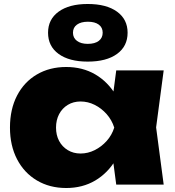

<svg xmlns="http://www.w3.org/2000/svg" viewBox="-20 -926 879 963"><path d="M563 0 536 -204 564 -286 536 -367 563 -573H801L763 -287L801 0ZM614 -286Q602 -195 561.5 -126.5Q521 -58 457.5 -20.5Q394 17 312 17Q229 17 165 -21Q101 -59 65.5 -127.5Q30 -196 30 -286Q30 -378 65.5 -446.5Q101 -515 165 -552.5Q229 -590 312 -590Q394 -590 457.5 -553Q521 -516 562 -447.5Q603 -379 614 -286ZM261 -286Q261 -248 276.5 -219Q292 -190 320 -173Q348 -156 384 -156Q421 -156 455 -173Q489 -190 515 -219Q541 -248 553 -286Q541 -324 515 -353.5Q489 -383 455 -400Q421 -417 384 -417Q348 -417 320 -400Q292 -383 276.5 -353.5Q261 -324 261 -286ZM420 -617Q327 -617 274 -655.5Q221 -694 221 -762Q221 -829 274 -867.5Q327 -906 420 -906Q514 -906 567 -867.5Q620 -829 620 -762Q620 -694 567 -655.5Q514 -617 420 -617ZM420 -706Q456 -706 475.5 -721Q495 -736 495 -762Q495 -788 475.5 -802.5Q456 -817 421 -817Q386 -817 366 -802.5Q346 -788 346 -762Q346 -736 366 -721Q386 -706 420 -706Z"/></svg>

Font: Unbounded ExtraBold
Style: Regular
Weight: 800
Designer: Luke Prowse, Jean-Baptiste Morizot, Fátima Lázaro, Florian Runge
Foundry: NaN
Version: Version 1.701;gftools[0.9.28.dev5+ged2979d]